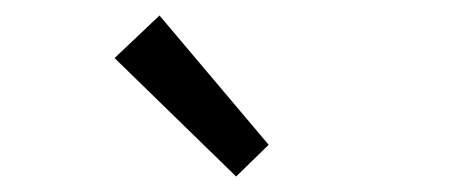

<svg xmlns="http://www.w3.org/2000/svg" viewBox="-20 -801 582 248"><path d="M285 -573 128 -726 186 -781 327 -614Z"/></svg>

Font: Source Sans Pro
Style: Regular
Weight: 400
Designer: Paul D. Hunt
Foundry: Adobe Systems Incorporated
Version: Version 2.021;PS 2.000;hotconv 1.0.86;makeotf.lib2.5.63406